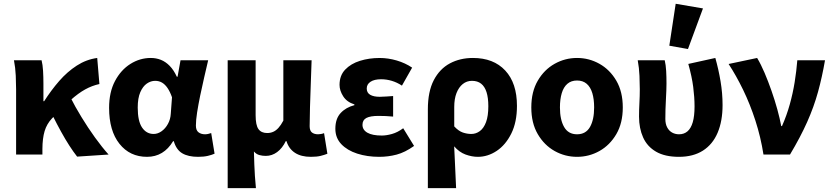

<svg xmlns="http://www.w3.org/2000/svg" viewBox="-20 -813 4377 1010"><path d="M64.7 0V-343.5Q64.7 -373.3 62.9 -415.1Q61 -456.8 53.4 -496.1H198.7Q204.6 -472.7 206.5 -440.7Q208.4 -408.6 208.4 -373.6V-280.8H212.4Q249.1 -338.3 291.5 -387Q334 -435.7 383.9 -467.9Q433.7 -500.2 491.4 -508.1L502.9 -371Q463.5 -362.3 427.6 -342.4Q391.8 -322.6 350.7 -285.9Q309.6 -249.1 253.2 -189.8Q226.2 -161.4 214.7 -123.3Q203.3 -85.2 203.1 -29.4V0ZM385.7 10.9Q365.9 -14.3 344.7 -47.2Q323.4 -80.1 301.4 -120.1Q279.3 -160.1 256.1 -206.7L349.8 -302.2Q374.6 -252.5 408.6 -197Q442.5 -141.4 479.7 -89.7Q517 -38.1 551.2 0Z M753.3 12Q662.9 12 608.4 -56.6Q553.9 -125.1 553.9 -245.6Q553.9 -328.1 584.9 -386.7Q616 -445.3 666 -476.7Q715.9 -508.1 773.4 -508.1Q801.3 -508.1 826.4 -498.2Q851.5 -488.2 872.8 -466.3Q894.2 -444.4 910.3 -409.2H914L929.7 -496.1H1075.1Q1065.1 -453.2 1053.9 -405Q1042.6 -356.8 1032.9 -309.3Q1023.2 -261.9 1016.8 -221.2Q1010.5 -180.5 1010.5 -152.4Q1010.5 -127.6 1024.2 -117.1Q1037.9 -106.6 1058.5 -106.6Q1065.9 -106.6 1074.1 -108.3Q1082.4 -110 1091 -113L1108.7 -4.6Q1095.2 1.7 1073.4 6.9Q1051.7 12 1021.9 12Q970.2 12 938.8 -6.6Q907.3 -25.2 894.2 -70.3H890.6Q841.1 12 753.3 12ZM788.3 -108.3Q810.1 -108.3 830.1 -122.7Q850.2 -137 863.5 -161.4Q876.9 -185.8 878.4 -215.2L884.8 -301.3Q874.6 -330.4 861.4 -349.8Q848.3 -369.1 832.2 -378.5Q816.2 -387.8 796.1 -387.8Q773.4 -387.8 752.4 -373.4Q731.5 -359 718 -328Q704.5 -296.9 704.5 -247.2Q704.5 -175.5 727.5 -141.9Q750.4 -108.3 788.3 -108.3Z M1177.7 176.7V-496.1H1324.7V-207Q1324.7 -154.6 1339.6 -133.9Q1354.4 -113.2 1385.6 -113.2Q1402.5 -113.2 1417 -119.5Q1431.5 -125.8 1444.6 -140.1Q1457.8 -154.5 1470.5 -178.5V-496.1H1619.2Q1617.5 -438.1 1614.9 -373.4Q1612.4 -308.7 1610.7 -249.7Q1608.9 -190.7 1608.9 -149.2Q1608.9 -125.5 1621 -116Q1633.2 -106.6 1653.4 -106.6Q1659.6 -106.6 1668.5 -108.1Q1677.3 -109.6 1684.7 -112.6L1702.2 -4.2Q1686.2 2.1 1666.5 7Q1646.7 12 1615.1 12Q1564 12 1531.6 -9.2Q1499.2 -30.4 1487 -70.6H1483.3Q1465.2 -33.1 1437.9 -13Q1410.7 7.1 1378.1 7.1Q1360.5 7.1 1344.5 2.7Q1328.5 -1.6 1315.7 -16.1Q1316.6 20.3 1317.8 51.4Q1319 82.6 1320.9 112.4Q1322.7 142.3 1326.3 176.7Z M1974.8 12Q1911.7 12 1859.1 -4.9Q1806.6 -21.9 1775.3 -54.8Q1744.1 -87.8 1744.1 -135.8Q1744.1 -188.4 1771.9 -218.3Q1799.6 -248.2 1844.3 -259.8V-263.8Q1804.5 -276.2 1785.3 -306.5Q1766.1 -336.7 1766.1 -366.4Q1766.1 -415.7 1795.8 -446.8Q1825.4 -477.9 1873.5 -493Q1921.5 -508 1977.3 -508Q2021.8 -508 2066.9 -494.8Q2111.9 -481.6 2148 -457.2L2094.4 -362.6Q2069 -379.3 2041.2 -387.7Q2013.3 -396.1 1985.1 -396.1Q1949 -396.1 1929.1 -382.9Q1909.2 -369.8 1909.2 -347.5Q1909.2 -325 1927.3 -314.4Q1945.4 -303.8 1977.9 -303.8Q1994 -303.8 2012.3 -305.3Q2030.5 -306.8 2048 -307.8V-199.7Q2029.2 -201.7 2009.2 -202.5Q1989.2 -203.3 1971.3 -203.3Q1927.9 -203.3 1907.3 -192.5Q1886.8 -181.7 1886.8 -156.3Q1886.8 -129.6 1912.8 -114.8Q1938.8 -100 1988.6 -100Q2012.6 -100 2042.2 -108.3Q2071.8 -116.7 2101 -138.4L2158.2 -45.3Q2110.5 -11.3 2066.3 0.3Q2022.2 12 1974.8 12Z M2230.7 176.7V-237.2Q2230.7 -331.5 2261.9 -391.3Q2293.1 -451 2346.7 -479.6Q2400.2 -508.1 2467.9 -508.1Q2576.2 -508.1 2637.8 -442Q2699.4 -376 2699.4 -255.9Q2699.4 -170.8 2669.8 -110.8Q2640.1 -50.8 2593.1 -19.4Q2546 12 2493.6 12Q2462.6 12 2429.1 -0.1Q2395.7 -12.3 2369.1 -43.3Q2370.9 -5.2 2372.7 31.6Q2374.4 68.4 2376 104.3Q2377.7 140.2 2379.3 176.7ZM2459.3 -108.3Q2483.7 -108.3 2504.2 -123.4Q2524.7 -138.4 2536.8 -170.7Q2548.8 -202.9 2548.8 -254.2Q2548.8 -298.8 2539.3 -328.4Q2529.8 -358 2510.8 -372.9Q2491.8 -387.8 2462.6 -387.8Q2435.4 -387.8 2414.4 -371Q2393.4 -354.2 2381.4 -323.5Q2369.5 -292.8 2369.5 -250.6V-148.1Q2392 -123.8 2414.4 -116Q2436.8 -108.3 2459.3 -108.3Z M3015.5 12Q2952.4 12 2897.6 -18.6Q2842.9 -49.3 2808.9 -107.4Q2774.9 -165.4 2774.9 -247.9Q2774.9 -330.5 2808.9 -388.6Q2842.9 -446.7 2897.6 -477.4Q2952.4 -508.1 3015.5 -508.1Q3078.6 -508.1 3133.3 -477.4Q3188.1 -446.7 3222.1 -388.6Q3256.1 -330.5 3256.1 -247.9Q3256.1 -165.4 3222.1 -107.4Q3188.1 -49.3 3133.3 -18.6Q3078.6 12 3015.5 12ZM3015.5 -106.6Q3061.7 -106.6 3083.6 -145Q3105.4 -183.3 3105.4 -247.9Q3105.4 -291 3095.9 -323Q3086.3 -354.9 3066.3 -372.2Q3046.2 -389.5 3015.5 -389.5Q2984.7 -389.5 2964.7 -372.2Q2944.6 -354.9 2935.1 -323Q2925.5 -291 2925.5 -247.9Q2925.5 -183.3 2947.5 -145Q2969.4 -106.6 3015.5 -106.6Z M3551.8 12Q3477.9 12 3431.4 -14.9Q3384.8 -41.8 3363.2 -89.8Q3341.6 -137.9 3341.6 -199.6Q3341.6 -235.4 3343.6 -271.6Q3345.6 -307.7 3345.6 -343.5Q3345.6 -373.3 3343.9 -414.3Q3342.2 -455.2 3334.7 -496.1H3476.7Q3482.6 -471.1 3484.3 -439.9Q3486 -408.6 3486 -373.6Q3486 -342.8 3483 -289.8Q3480 -236.8 3480 -187.4Q3480 -160.9 3489.7 -142.8Q3499.3 -124.7 3515.5 -115.7Q3531.8 -106.6 3552.1 -106.6Q3578.5 -106.6 3596.6 -122.2Q3614.7 -137.8 3624.2 -170.1Q3633.6 -202.3 3633.6 -253.1Q3633.6 -301.1 3626.6 -355.5Q3619.6 -409.9 3600.8 -476.7L3742.9 -508.1Q3759.8 -448.7 3770.4 -385.5Q3781 -322.4 3781 -260.3Q3781 -176 3755 -114.7Q3729 -53.4 3677.7 -20.7Q3626.5 12 3551.8 12ZM3599 -555.1 3500.9 -572.6 3534.4 -793.2 3677.9 -768.7Z M3996.2 0Q3981.8 -91.9 3953.8 -178.4Q3925.8 -264.8 3889.2 -340.3Q3852.5 -415.8 3812.8 -476.4L3962.8 -508.1Q3982.7 -475 4002 -429.8Q4021.2 -384.6 4038.5 -335.1Q4055.9 -285.5 4069.1 -237.5Q4082.3 -189.5 4089.6 -149.8H4093.6Q4118.5 -206.1 4134.6 -264Q4150.7 -321.9 4160.2 -380.4Q4169.7 -439 4174.2 -496.1H4319.9Q4304.8 -408.4 4283.2 -329.8Q4261.6 -251.2 4226.1 -171.4Q4190.6 -91.7 4135.7 0Z"/></svg>

Font: Source Sans Variable
Style: Regular
Weight: 200
Designer: Paul D. Hunt
Foundry: Adobe Systems Incorporated
Version: Version 3.006;hotconv 1.0.111;makeotfexe 2.5.65597